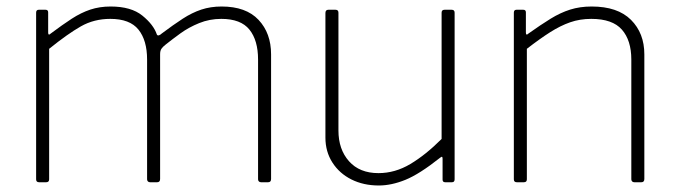

<svg xmlns="http://www.w3.org/2000/svg" viewBox="-20 -560 2084 590"><path d="M100 0Q91 0 91 -9V-521Q91 -530 99 -530H120Q128 -530 128 -522V-460Q128 -455 130 -454Q132 -453 136 -457Q172 -484 200.5 -502.5Q229 -521 257.5 -530.5Q286 -540 320 -540Q383 -540 417.5 -512Q452 -484 462 -454Q464 -450 468.5 -451.5Q473 -453 477 -457Q513 -484 541.5 -502.5Q570 -521 598.5 -530.5Q627 -540 661 -540Q736 -540 774.5 -499Q813 -458 813 -393V-10Q813 0 804 0H782Q778 0 775.5 -2.5Q773 -5 773 -9V-377Q773 -436 746.5 -469Q720 -502 660 -502Q624 -502 592 -489Q560 -476 534.5 -457.5Q509 -439 489 -423Q480 -416 476 -410Q472 -404 472 -393V-10Q472 0 463 0H441Q437 0 434.5 -2.5Q432 -5 432 -9V-377Q432 -436 405.5 -469Q379 -502 319 -502Q269 -502 228.5 -479Q188 -456 131 -410V-9Q131 0 122 0H100Z M1143 -28Q1194 -28 1241 -56Q1288 -84 1337 -133V-521Q1337 -530 1346 -530H1368Q1377 -530 1377 -521V-9Q1377 0 1369 0H1348Q1340 0 1340 -8V-72Q1340 -77 1338.5 -78Q1337 -79 1332 -75Q1269 -25 1226 -7.5Q1183 10 1144 10Q1097 10 1060 -8.5Q1023 -27 1001.5 -60.5Q980 -94 980 -137V-520Q980 -530 989 -530H1011Q1020 -530 1020 -521V-159Q1020 -101 1052.5 -64.5Q1085 -28 1143 -28Z M1568 0Q1559 0 1559 -9V-521Q1559 -530 1567 -530H1588Q1596 -530 1596 -522V-460Q1596 -455 1598 -454Q1600 -453 1604 -457Q1642 -484 1672 -502.5Q1702 -521 1732 -530.5Q1762 -540 1798 -540Q1878 -540 1919 -499Q1960 -458 1960 -393V-10Q1960 0 1951 0H1929Q1925 0 1922.5 -2.5Q1920 -5 1920 -9V-377Q1920 -436 1891 -469Q1862 -502 1797 -502Q1762 -502 1732 -491.5Q1702 -481 1670.5 -461Q1639 -441 1599 -410V-9Q1599 0 1590 0H1568Z"/></svg>

Font: Libre Franklin Thin
Style: Regular
Weight: 100
Designer: Pablo Impallari, Rodrigo Fuenzalida, Nhung Nguyen
Foundry: Impallari Type
Version: Version 3.000